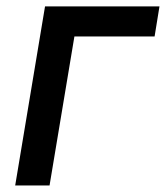

<svg xmlns="http://www.w3.org/2000/svg" viewBox="-20 -565 506 585"><path d="M465.9 -545.5 451 -453.8H206.7L131 0H26.3L117.2 -545.5Z"/></svg>

Font: Karasuma Gothic
Style: Medium Italic
Weight: 500
Italic angle: 9.39998°
Designer: Rasmus Andersson / Ryoko Nishizuka
Foundry: Genbu
Version: Version 1.00